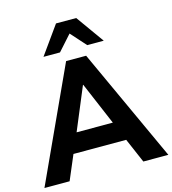

<svg xmlns="http://www.w3.org/2000/svg" viewBox="-143 -1049 1039 1157"><g transform="rotate(-15 376.5 -470.0)"><path d="M-10 0 314 -705H439L763 0H607L541 -153H212L147 0ZM375 -540 264 -274H490L377 -540ZM189 -765 314 -940H440L565 -765H462L377 -860L292 -765Z"/></g></svg>

Font: Nunito Sans ExtraBold
Style: Regular
Weight: 800
Designer: Vernon Adams
Foundry: Vernon Adams
Version: Version 3.101; ttfautohint (v1.8.4.7-5d5b);gftools[0.9.27]